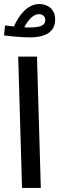

<svg xmlns="http://www.w3.org/2000/svg" viewBox="-26 -930 293 950"><path d="M121 -745C221 -745 247 -789 247 -833C247 -886 209 -910 169 -910C107 -910 66 -851 43 -799C25 -801 10 -803 -1 -804L-6 -755C17 -751 83 -745 121 -745ZM166 -860C183 -860 198 -851 198 -830C198 -810 184 -794 121 -794C113 -794 104 -794 94 -795C116 -836 141 -860 166 -860ZM83 0H176L157 -650H64Z"/></svg>

Font: Noto Sans Arabic ExtCond Med
Style: Regular
Weight: 500
Width: 2
Designer: Monotype Design Team, Nadine Chahine, Nizar Qandah and Khaled Hosny
Foundry: Monotype Imaging Inc.
Version: Version 2.012